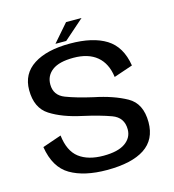

<svg xmlns="http://www.w3.org/2000/svg" viewBox="-105 -785 793 877"><g transform="rotate(-15 291.0 -346.5)"><path d="M294 4.2Q411.2 4.2 472 -35.9Q532.9 -76 532.9 -158.2Q532.9 -246.8 471.7 -280.7Q410.5 -314.6 320.2 -333Q243.4 -350.4 193.7 -369.5Q144 -388.5 144 -440.4Q144 -481.8 176.8 -506.3Q209.5 -530.8 276.9 -530.8Q347.1 -530.8 387.8 -496.9Q428.5 -463 437 -397.4L526.6 -427.8Q512.2 -519.2 449.4 -558.5Q386.6 -597.7 278.2 -597.7Q168.8 -597.7 106.4 -557.4Q44 -517.1 44 -440.2Q44 -355.6 100.8 -319.3Q157.5 -283 248 -263.6Q327.4 -246 380 -226.7Q432.6 -207.4 432.6 -151Q432.6 -111.6 398.3 -87.3Q363.9 -63 295.5 -63Q222.9 -63 180.2 -95.5Q137.6 -128.1 129 -203.1L39.5 -172.3Q55.2 -73.1 121.1 -34.4Q187 4.2 294 4.2ZM214.8 -613.6H265.8L360.5 -696.9H287.2Z"/></g></svg>

Font: Anybody Thin
Style: Regular
Weight: 100
Designer: Tyler Finck
Foundry: Etcetera Type Company
Version: Version 1.114;gftools[0.9.25]